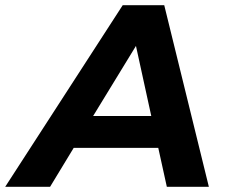

<svg xmlns="http://www.w3.org/2000/svg" viewBox="-66 -720 885 740"><path d="M-46 0 407 -700H567L739 0H577L544 -150H218L127 0ZM293 -273H517L458 -543Z"/></svg>

Font: Montserrat
Style: Bold Italic
Weight: 700
Italic angle: -11.3°
Designer: Julieta Ulanovsky
Foundry: Julieta Ulanovsky
Version: Version 9.000; ttfautohint (v1.8.4.7-5d5b)